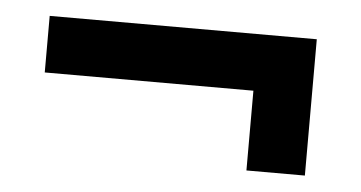

<svg xmlns="http://www.w3.org/2000/svg" viewBox="-30 -466 577 307"><g transform="rotate(5 258.5 -312.5)"><path d="M39.1 -331.1V-421.9H467.8V-203.1H374V-331.1Z"/></g></svg>

Font: Post No Bills Jaffna
Style: Bold
Weight: 700
Designer: Kosala Senevirathne, Siva Puranthara, Lasantha Premarathna, Tharique Azeez
Foundry: Mooniak
Version: Version 1.220 ; ttfautohint (v1.6)